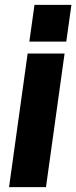

<svg xmlns="http://www.w3.org/2000/svg" viewBox="-20 -765 312 785"><path d="M251 -595 272 -745H121L100 -595ZM168 0 244 -546H93L17 0Z"/></svg>

Font: Plus Jakarta Sans ExtraBold
Style: Italic
Weight: 800
Italic angle: -8°
Designer: Gumpita Rahayu
Foundry: Tokotype
Version: Version 2.071;gftools[0.9.30]